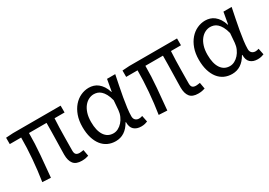

<svg xmlns="http://www.w3.org/2000/svg" viewBox="2 -1186 2555 1827"><g transform="rotate(-30 1279.0 -272.0)"><path d="M541 13Q478 13 450.5 -21.5Q423 -56 423 -122Q423 -143 424 -183Q425 -223 426 -271.5Q427 -320 428 -371.5Q429 -423 429 -468H236Q236 -353 225.5 -231Q215 -109 204 5L112 0Q130 -115 140 -236Q150 -357 150 -468H25V-538L103 -543H627V-468H517Q514 -421 512.5 -368Q511 -315 510.5 -265.5Q510 -216 509.5 -176Q509 -136 509 -116Q509 -87 521.5 -75Q534 -63 560 -63Q568 -63 578 -64.5Q588 -66 604 -68L616 1Q602 6 583.5 9.5Q565 13 541 13Z M915 13Q868 13 829.5 -5Q791 -23 763.5 -58Q736 -93 720.5 -144Q705 -195 705 -262Q705 -332 724.5 -386.5Q744 -441 777 -479Q810 -517 853 -537Q896 -557 943 -557Q968 -557 993.5 -549.5Q1019 -542 1041 -524.5Q1063 -507 1081 -480Q1099 -453 1111 -414H1114L1137 -543H1227Q1216 -489 1204 -430Q1192 -371 1182 -314.5Q1172 -258 1165.5 -207Q1159 -156 1159 -119Q1159 -91 1174.5 -77Q1190 -63 1213 -63Q1231 -63 1250 -70L1264 -1Q1252 4 1235 8.5Q1218 13 1194 13Q1145 13 1115.5 -13.5Q1086 -40 1087 -97H1083Q1021 13 915 13ZM933 -63Q960 -63 985.5 -76.5Q1011 -90 1031.5 -113Q1052 -136 1065.5 -166.5Q1079 -197 1082 -232L1090 -335Q1079 -379 1063 -407.5Q1047 -436 1029 -452Q1011 -468 991.5 -474Q972 -480 953 -480Q924 -480 896.5 -466Q869 -452 847.5 -425Q826 -398 813 -357.5Q800 -317 800 -263Q800 -167 835 -115Q870 -63 933 -63Z M1820 13Q1757 13 1729.5 -21.5Q1702 -56 1702 -122Q1702 -143 1703 -183Q1704 -223 1705 -271.5Q1706 -320 1707 -371.5Q1708 -423 1708 -468H1515Q1515 -353 1504.5 -231Q1494 -109 1483 5L1391 0Q1409 -115 1419 -236Q1429 -357 1429 -468H1304V-538L1382 -543H1906V-468H1796Q1793 -421 1791.5 -368Q1790 -315 1789.5 -265.5Q1789 -216 1788.5 -176Q1788 -136 1788 -116Q1788 -87 1800.5 -75Q1813 -63 1839 -63Q1847 -63 1857 -64.5Q1867 -66 1883 -68L1895 1Q1881 6 1862.5 9.5Q1844 13 1820 13Z M2194 13Q2147 13 2108.5 -5Q2070 -23 2042.5 -58Q2015 -93 1999.5 -144Q1984 -195 1984 -262Q1984 -332 2003.5 -386.5Q2023 -441 2056 -479Q2089 -517 2132 -537Q2175 -557 2222 -557Q2247 -557 2272.5 -549.5Q2298 -542 2320 -524.5Q2342 -507 2360 -480Q2378 -453 2390 -414H2393L2416 -543H2506Q2495 -489 2483 -430Q2471 -371 2461 -314.5Q2451 -258 2444.5 -207Q2438 -156 2438 -119Q2438 -91 2453.5 -77Q2469 -63 2492 -63Q2510 -63 2529 -70L2543 -1Q2531 4 2514 8.5Q2497 13 2473 13Q2424 13 2394.5 -13.5Q2365 -40 2366 -97H2362Q2300 13 2194 13ZM2212 -63Q2239 -63 2264.5 -76.5Q2290 -90 2310.5 -113Q2331 -136 2344.5 -166.5Q2358 -197 2361 -232L2369 -335Q2358 -379 2342 -407.5Q2326 -436 2308 -452Q2290 -468 2270.5 -474Q2251 -480 2232 -480Q2203 -480 2175.5 -466Q2148 -452 2126.5 -425Q2105 -398 2092 -357.5Q2079 -317 2079 -263Q2079 -167 2114 -115Q2149 -63 2212 -63Z"/></g></svg>

Font: SpoqaHanSans-Regular
Style: Regular
Weight: 400
Designer: [Spoqa Han Sans] Dong-huui Kim \uAE40 \uB3D9 \uD718  Younghwa Kang \uAC15 \uC601 \uD654  [Noto Sans] Ryoko NISHIZUKA \u8
Foundry: Spoqa (http://www.spoqa-han-sans.com)
Version: Version 2.000